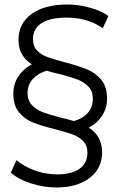

<svg xmlns="http://www.w3.org/2000/svg" viewBox="-20 -725 530 850"><path d="M373 -160Q432 -123 432 -50Q432 21 376.5 63Q321 105 230 105Q173 105 116 86.5Q59 68 28 39L53 -16Q84 11 132.5 29Q181 47 232 47Q296 47 331.5 22.5Q367 -2 367 -49Q367 -81 348 -100.5Q329 -120 301 -130Q273 -140 223 -153Q163 -168 126.5 -182.5Q90 -197 64.5 -227.5Q39 -258 39 -310Q39 -353 61 -386.5Q83 -420 121 -440Q93 -458 77.5 -484Q62 -510 62 -549Q62 -621 119.5 -663Q177 -705 279 -705Q327 -705 378 -691Q429 -677 460 -654L435 -600Q369 -647 274 -647Q202 -647 164 -622.5Q126 -598 126 -551Q126 -520 144.5 -501Q163 -482 191 -472Q219 -462 268 -449Q328 -433 365 -418Q402 -403 428 -372Q454 -341 454 -288Q454 -246 432 -212.5Q410 -179 373 -160ZM391 -288Q391 -321 371.5 -341.5Q352 -362 323.5 -373Q295 -384 244 -397Q211 -404 187 -412Q149 -401 125.5 -375.5Q102 -350 102 -313Q102 -280 121.5 -259.5Q141 -239 170 -228Q199 -217 250 -204Q278 -198 307 -189Q345 -199 368 -224.5Q391 -250 391 -288Z"/></svg>

Font: Montserrat-Regular
Style: Regular
Weight: 400
Version: Version 7.200